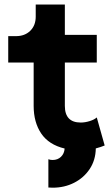

<svg xmlns="http://www.w3.org/2000/svg" viewBox="-20 -665 500 866"><path d="M52.2 -502Q91.8 -502 116.5 -526.1Q141.1 -550.3 141.1 -589.8V-644.5H272.5V-507.8H416.5V-382.8H272.5V-187.5Q272.5 -112.3 344.2 -112.3Q363.8 -112.3 384.8 -118.9Q405.8 -125.5 416.5 -135.3L452.1 -8.8Q443.8 -5.4 433.8 -2Q423.8 1.5 412.1 4.4Q411.1 57.6 384.5 97.4Q357.9 137.2 314.2 159.4Q270.5 181.6 217.3 181.6Q206.1 181.6 198.2 180.7V53.2Q206.5 56.6 217.3 56.6Q240.2 56.6 255.1 42.2Q270 27.8 271.5 4.9Q200.2 -12.2 166 -62.7Q131.8 -113.3 131.8 -187.5V-382.8H17.1V-502Z"/></svg>

Font: Giphurs
Style: Bold
Weight: 700
Version: Version 0.920; ttfautohint (v1.8.4.7-5d5b)